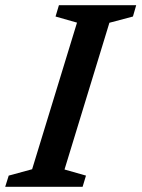

<svg xmlns="http://www.w3.org/2000/svg" viewBox="-42 -718 544 738"><path d="M254 -631 171.5 -654.5 184.5 -698H481.5L469 -654.5L378.5 -630.5L206 -66.5L288.5 -43L275.5 0H-22L-8.5 -43L81.5 -67.5Z"/></svg>

Font: Newsreader 9pt Medium
Style: Italic
Weight: 500
Italic angle: -17°
Designer: Hugues Gentile
Foundry: Production Type
Version: Version 1.003